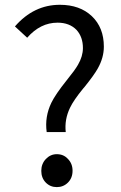

<svg xmlns="http://www.w3.org/2000/svg" viewBox="-20 -764 503 797"><path d="M215.8 12.7Q188.5 12.7 169.9 -6.3Q151.4 -25.4 151.4 -54.7Q151.4 -84 170.4 -104Q189.5 -124 215.8 -124Q244.1 -124 261.7 -104.5Q281.2 -85 281.2 -55.2Q281.2 -25.4 262.2 -6.3Q243.2 12.7 215.8 12.7ZM173.8 -215.8Q165 -279.3 193.4 -337.9Q210 -372.1 256.8 -430.7Q291 -472.7 303.7 -495.1Q324.2 -530.3 324.2 -564.5Q324.2 -610.4 297.9 -639.6Q268.6 -669.9 218.8 -669.9Q147.5 -669.9 92.8 -607.4L42 -654.3Q120.1 -744.1 228.5 -744.1Q311.5 -744.1 361.3 -696.8Q411.1 -649.4 411.1 -570.3Q411.1 -524.4 385.7 -479.5Q371.1 -453.1 331.1 -403.3Q327.1 -398.4 325.2 -396.5Q285.2 -347.7 270.5 -316.4Q247.1 -267.6 252.9 -215.8Z"/></svg>

Font: Bpmf GenSeki Gothic R
Style: R
Weight: 400
Foundry: But Ko
Version: Version 1.320